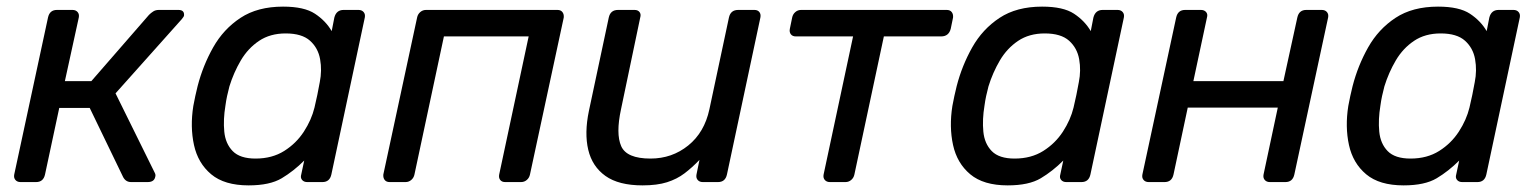

<svg xmlns="http://www.w3.org/2000/svg" viewBox="-20 -550 4644 580"><path d="M42 0Q32 0 26.5 -6.5Q21 -13 23 -23L125 -497Q130 -520 152 -520H199Q209 -520 214.5 -513.5Q220 -507 218 -497L176 -305H256L430 -505Q436 -511 443 -515.5Q450 -520 460 -520H519Q537 -520 536 -504Q536 -500 529 -492L329 -268L447 -29Q451 -22 449 -16Q446 0 426 0H376Q360 0 352 -15L251 -224H159L116 -23Q111 0 89 0Z M731 10Q658 10 618 -23.5Q578 -57 566 -112Q554 -167 564 -230Q567 -246 570 -260Q573 -274 577 -290Q593 -352 624 -407Q655 -462 706.5 -496Q758 -530 835 -530Q899 -530 931.5 -508.5Q964 -487 982 -456L990 -497Q996 -520 1018 -520H1063Q1073 -520 1078.5 -513.5Q1084 -507 1082 -497L981 -23Q976 0 954 0H908Q898 0 892.5 -6.5Q887 -13 890 -23L899 -65Q867 -33 831 -11.5Q795 10 731 10ZM752 -71Q802 -71 838.5 -94Q875 -117 898 -152.5Q921 -188 930 -225Q934 -241 938.5 -263Q943 -285 946 -302Q953 -337 947 -371Q941 -405 916.5 -427Q892 -449 843 -449Q796 -449 762.5 -426.5Q729 -404 707.5 -367.5Q686 -331 673 -289Q669 -274 666 -260Q663 -246 661 -231Q654 -189 657.5 -152.5Q661 -116 683 -93.5Q705 -71 752 -71Z M1157 0Q1147 0 1142 -6.5Q1137 -13 1138 -23L1240 -497Q1242 -507 1249.5 -513.5Q1257 -520 1267 -520H1664Q1674 -520 1679 -513.5Q1684 -507 1683 -497L1581 -23Q1579 -13 1571.5 -6.5Q1564 0 1554 0H1506Q1496 0 1491 -6.5Q1486 -13 1488 -23L1577 -440H1321L1232 -23Q1230 -13 1222.5 -6.5Q1215 0 1205 0Z M1921 10Q1849 10 1809 -18.5Q1769 -47 1757 -97.5Q1745 -148 1759 -215L1819 -497Q1824 -520 1847 -520H1897Q1907 -520 1912 -513.5Q1917 -507 1914 -497L1856 -220Q1840 -146 1856.5 -108.5Q1873 -71 1945 -71Q2010 -71 2059 -110.5Q2108 -150 2123 -220L2182 -497Q2187 -520 2210 -520H2259Q2269 -520 2274 -513.5Q2279 -507 2277 -497L2176 -23Q2171 0 2149 0H2103Q2093 0 2087.5 -6.5Q2082 -13 2084 -23L2093 -67Q2071 -44 2048 -26.5Q2025 -9 1995 0.5Q1965 10 1921 10Z M2487 0Q2477 0 2471.5 -6.5Q2466 -13 2468 -23L2557 -440H2384Q2374 -440 2369 -446.5Q2364 -453 2366 -463L2373 -497Q2375 -507 2382.5 -513.5Q2390 -520 2400 -520H2840Q2850 -520 2855 -513.5Q2860 -507 2859 -497L2852 -463Q2846 -440 2823 -440H2650L2561 -23Q2559 -13 2551.5 -6.5Q2544 0 2534 0Z M3024 10Q2951 10 2911 -23.5Q2871 -57 2859 -112Q2847 -167 2857 -230Q2860 -246 2863 -260Q2866 -274 2870 -290Q2886 -352 2917 -407Q2948 -462 2999.5 -496Q3051 -530 3128 -530Q3192 -530 3224.5 -508.5Q3257 -487 3275 -456L3283 -497Q3289 -520 3311 -520H3356Q3366 -520 3371.5 -513.5Q3377 -507 3375 -497L3274 -23Q3269 0 3247 0H3201Q3191 0 3185.5 -6.5Q3180 -13 3183 -23L3192 -65Q3160 -33 3124 -11.5Q3088 10 3024 10ZM3045 -71Q3095 -71 3131.5 -94Q3168 -117 3191 -152.5Q3214 -188 3223 -225Q3227 -241 3231.5 -263Q3236 -285 3239 -302Q3246 -337 3240 -371Q3234 -405 3209.5 -427Q3185 -449 3136 -449Q3089 -449 3055.5 -426.5Q3022 -404 3000.5 -367.5Q2979 -331 2966 -289Q2962 -274 2959 -260Q2956 -246 2954 -231Q2947 -189 2950.5 -152.5Q2954 -116 2976 -93.5Q2998 -71 3045 -71Z M3450 0Q3440 0 3434.5 -6.5Q3429 -13 3431 -23L3533 -497Q3538 -520 3560 -520H3608Q3618 -520 3623.5 -513.5Q3629 -507 3626 -497L3585 -305H3857L3899 -497Q3904 -520 3926 -520H3973Q3983 -520 3988.5 -513.5Q3994 -507 3992 -497L3890 -23Q3885 0 3863 0H3816Q3806 0 3800.5 -6.5Q3795 -13 3797 -23L3840 -225H3568L3525 -23Q3520 0 3498 0Z M4220 10Q4147 10 4107 -23.5Q4067 -57 4055 -112Q4043 -167 4053 -230Q4056 -246 4059 -260Q4062 -274 4066 -290Q4082 -352 4113 -407Q4144 -462 4195.5 -496Q4247 -530 4324 -530Q4388 -530 4420.5 -508.5Q4453 -487 4471 -456L4479 -497Q4485 -520 4507 -520H4552Q4562 -520 4567.5 -513.5Q4573 -507 4571 -497L4470 -23Q4465 0 4443 0H4397Q4387 0 4381.5 -6.5Q4376 -13 4379 -23L4388 -65Q4356 -33 4320 -11.5Q4284 10 4220 10ZM4241 -71Q4291 -71 4327.5 -94Q4364 -117 4387 -152.5Q4410 -188 4419 -225Q4423 -241 4427.5 -263Q4432 -285 4435 -302Q4442 -337 4436 -371Q4430 -405 4405.5 -427Q4381 -449 4332 -449Q4285 -449 4251.5 -426.5Q4218 -404 4196.5 -367.5Q4175 -331 4162 -289Q4158 -274 4155 -260Q4152 -246 4150 -231Q4143 -189 4146.5 -152.5Q4150 -116 4172 -93.5Q4194 -71 4241 -71Z"/></svg>

Font: Lubike
Style: Italic
Weight: 400
Italic angle: -12°
Foundry: Honoka55
Version: Version 1.000;July 22, 2022;FontCreator 14.0.0.2862 64-bit